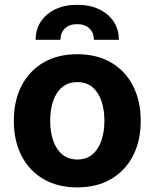

<svg xmlns="http://www.w3.org/2000/svg" viewBox="-20 -782 654 812"><path d="M306.6 10.5Q223.8 10.5 163.6 -24.8Q103.4 -60.1 70.9 -123.4Q38.5 -186.7 38.5 -270.7Q38.5 -355.3 70.9 -418.7Q103.4 -482.1 163.6 -517.4Q223.8 -552.7 306.6 -552.7Q389.6 -552.7 449.9 -517.4Q510.1 -482.1 542.6 -418.7Q575.2 -355.3 575.2 -270.7Q575.2 -186.7 542.6 -123.4Q510.1 -60.1 449.9 -24.8Q389.6 10.5 306.6 10.5ZM307.2 -107.4Q345.1 -107.4 370.4 -128.6Q395.7 -149.8 408.6 -187Q421.5 -224.1 421.5 -271.3Q421.5 -319.1 408.6 -356Q395.7 -392.8 370.4 -413.8Q345.1 -434.8 307.2 -434.8Q269.2 -434.8 243.6 -413.8Q218 -392.8 205.1 -356Q192.2 -319.1 192.2 -271.3Q192.2 -224.1 205.1 -187Q218 -149.8 243.6 -128.6Q269.2 -107.4 307.2 -107.4ZM130.7 -613.7Q130.7 -657.9 152.9 -691.2Q175.1 -724.4 214.7 -743.1Q254.4 -761.7 306.6 -761.7Q359.1 -761.7 398.6 -743.1Q438.2 -724.4 460.4 -691.2Q482.6 -657.9 482.6 -613.7H377Q377 -643.9 357.9 -661.9Q338.9 -679.9 306.6 -679.9Q273.8 -679.9 254.8 -661.9Q235.7 -643.9 235.7 -613.7Z"/></svg>

Font: GitLab Sans
Style: Regular
Weight: 400
Designer: Rasmus Andersson
Foundry: Modifications by GitLab B.V., manufactured by rsms
Version: Version 4.000;git-c8fb6b7